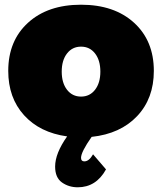

<svg xmlns="http://www.w3.org/2000/svg" viewBox="-20 -575 688 815"><path d="M633 -274Q633 -157 562 -82Q491 -7 369 6Q324 70 324 95Q324 110 338 110Q358 110 375 80L430 144Q388 220 310 220Q272 220 243 199.5Q214 179 214 132Q214 76 265 4Q149 -12 82 -86Q15 -160 15 -274Q15 -402 99 -478.5Q183 -555 324 -555Q465 -555 549 -478.5Q633 -402 633 -274ZM383.5 -348Q361 -377 324 -377Q287 -377 264.5 -348Q242 -319 242 -271Q242 -223 264.5 -194Q287 -165 324 -165Q361 -165 383.5 -194Q406 -223 406 -271Q406 -319 383.5 -348Z"/></svg>

Font: MontserratBlack
Style: Regular
Weight: 900
Designer: Julieta Ulanovsky
Foundry: Julieta Ulanovsky
Version: Version 4.000